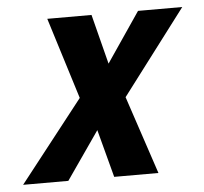

<svg xmlns="http://www.w3.org/2000/svg" viewBox="-42 -544 624 588"><g transform="rotate(-5 269.5 -250.0)"><path d="M202 -250C202 -250 6 0 6 0C6 0 145 0 145 0C145 0 247 -147 247 -147C247 -147 286 0 286 0C286 0 422 0 422 0C422 0 342 -240 342 -240C342 -240 539 -500 539 -500C539 -500 403 -500 403 -500C403 -500 299 -347 299 -347C299 -347 260 -500 260 -500C260 -500 124 -500 124 -500C124 -500 202 -250 202 -250Z"/></g></svg>

Font: My Font
Style: Bold Italic
Weight: 500
Version: Version 0.001